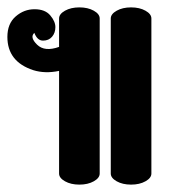

<svg xmlns="http://www.w3.org/2000/svg" viewBox="-30 -500 470 520"><path d="M63 -411Q50 -399 70.5 -379Q91 -359 130 -373V-450Q130 -462 146 -471Q162 -480 185 -480Q208 -480 224 -471Q240 -462 240 -450V-30Q240 -18 224 -9Q208 0 185 0Q162 0 146 -9Q130 -18 130 -30V-308Q92 -300 60 -310Q-10 -333 -10 -400Q-10 -436 12.5 -455.5Q35 -475 63.5 -475Q92 -475 106 -458.5Q120 -442 120 -426.5Q120 -411 111 -400.5Q102 -390 86.5 -390Q71 -390 63 -411ZM380 -450V-30Q380 -18 364 -9Q348 0 325 0Q302 0 286 -9Q270 -18 270 -30V-450Q270 -462 286 -471Q302 -480 325 -480Q348 -480 364 -471Q380 -462 380 -450Z"/></svg>

Font: SOV_ThonBuri
Style: Book
Weight: 400
Version: Version 1.00